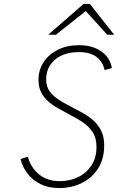

<svg xmlns="http://www.w3.org/2000/svg" viewBox="-20 -941 610 973"><path d="M279 12Q225 12 184.8 -8.2Q144.5 -28.5 119 -62Q93.5 -95.5 84 -135L121 -147Q136 -91.5 177.8 -57.2Q219.5 -23 283 -23Q333.5 -23 375.8 -43.5Q418 -64 443.5 -102.8Q469 -141.5 469 -197Q469 -243.5 447.8 -274Q426.5 -304.5 392.8 -325.8Q359 -347 322 -366Q294.5 -380.5 268.2 -395.8Q242 -411 221 -430.2Q200 -449.5 187.5 -475.5Q175 -501.5 175 -537Q175 -585.5 200.5 -625.2Q226 -665 272.5 -688.5Q319 -712 382 -712Q427 -712 462.2 -697.5Q497.5 -683 519.5 -657Q541.5 -631 547 -596L510 -586Q500.5 -629.5 468.2 -653.2Q436 -677 381 -677Q304 -677 259 -639Q214 -601 214 -538Q214 -501.5 232.5 -476.8Q251 -452 280.8 -433.5Q310.5 -415 344 -398Q373.5 -383 402.8 -366.5Q432 -350 455.8 -328Q479.5 -306 493.8 -276Q508 -246 508 -204Q508 -136.5 477.8 -88.2Q447.5 -40 395.5 -14Q343.5 12 279 12ZM224.5 -765 403.5 -921H435.5L558.5 -765H523.5L414.5 -885L263.5 -765Z"/></svg>

Font: Overpass Thin
Style: Italic
Weight: 250
Italic angle: -10°
Designer: Delve Withrington, Dave Bailey, Thomas Jockin
Foundry: Delve Fonts LLC
Version: Version 4.000